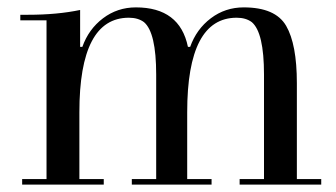

<svg xmlns="http://www.w3.org/2000/svg" viewBox="-20 -500 910 520"><path d="M261 -15V0H40V-15H106V-445H35V-460H56Q135 -460 197 -473V-373H203Q220 -421 259 -450.5Q298 -480 348 -480Q467 -480 489 -373H495Q512 -421 551 -450.5Q590 -480 640 -480Q726 -480 755 -430Q784 -380 784 -275V-15H850V0H629V-15H695V-298Q695 -412 662 -440Q646 -452 621 -452Q487 -452 487 -196V-15H553V0H337V-15H403V-298Q403 -412 370 -440Q354 -452 329 -452Q195 -452 195 -196V-15Z"/></svg>

Font: Elsie
Style: Regular
Weight: 400
Designer: Alejandro Inler
Foundry: Alejandro Inler
Version: 1.002